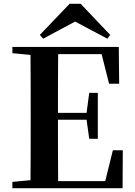

<svg xmlns="http://www.w3.org/2000/svg" viewBox="-20 -987 706 1007"><path d="M403 -967H345L189 -804L206 -784L374 -874L543 -784L558 -804ZM552 -548H605L603 -741H45V-708L140 -699C141 -597 141 -496 141 -394V-346C141 -243 141 -141 140 -42L45 -33V0H623L624 -199H572L532 -37H285C284 -140 284 -245 284 -359H434L448 -259H493V-500H448L434 -395H284C284 -502 284 -604 285 -703H513Z"/></svg>

Font: GenRyuMin2 TW B
Style: Regular
Weight: 700
Version: Version 2.100;PS 2.1;hotconv 16.6.51;makeotf.lib2.5.65220 DE